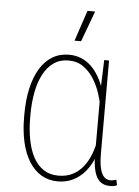

<svg xmlns="http://www.w3.org/2000/svg" viewBox="-53 -775 601 828"><g transform="rotate(5 247.5 -361.0)"><path d="M59.6 -254.9V-265.1Q59.6 -327.6 71 -377.9Q82.5 -428.2 104.2 -464.1Q126 -500 157.5 -519Q189 -538.1 229 -538.1Q258.3 -538.1 282.5 -528.1Q306.6 -518.1 325.7 -499.8Q344.7 -481.4 359.1 -456.5Q373.5 -431.6 383.8 -401.1Q394 -370.6 399.9 -336.4V-176.3Q395 -139.6 381.6 -106Q368.2 -72.3 346.7 -46.1Q325.2 -20 295.4 -4.9Q265.6 10.3 228 10.3Q188 10.3 156.7 -8.3Q125.5 -26.9 103.8 -61.5Q82 -96.2 70.8 -145Q59.6 -193.8 59.6 -254.9ZM85.9 -265.1V-254.9Q85.9 -201.7 94.5 -157.5Q103 -113.3 120.6 -81.3Q138.2 -49.3 165 -32Q191.9 -14.6 228.5 -14.6Q263.7 -14.6 290 -28.1Q316.4 -41.5 335.4 -65.4Q354.5 -89.4 366.5 -120.8Q378.4 -152.3 384.3 -188.5V-318.4Q379.9 -347.2 369.1 -380.9Q358.4 -414.6 339.8 -444.6Q321.3 -474.6 294.2 -493.9Q267.1 -513.2 229.5 -513.2Q192.9 -513.2 165.8 -494.4Q138.7 -475.6 120.8 -441.9Q103 -408.2 94.5 -363Q85.9 -317.9 85.9 -265.1ZM382.3 -528.3H403.3V-124.5Q403.3 -92.3 407.2 -71Q411.1 -49.8 418 -37.4Q424.8 -24.9 434.1 -19.5Q443.4 -14.2 454.1 -14.2Q461.4 -14.2 467.5 -15.9Q473.6 -17.6 479.5 -18.6L484.4 3.9Q477.5 8.8 469.7 9.5Q461.9 10.3 453.6 10.3Q434.6 10.3 420.4 2.7Q406.2 -4.9 397 -21Q387.7 -37.1 383.1 -62.7Q378.4 -88.4 378.4 -124.5V-417ZM247.6 -600.6 292 -733.4H325.2L275.9 -600.6Z"/></g></svg>

Font: Roboto Condensed Thin
Style: Regular
Weight: 250
Width: 3
Designer: Christian Robertson
Foundry: Google
Version: Version 3.009; 2024